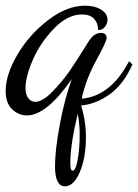

<svg xmlns="http://www.w3.org/2000/svg" viewBox="-35 -377 487 677"><path d="M-15 -56Q-15 -114 26.5 -184.5Q68 -255 134.5 -306Q201 -357 265 -357Q299 -357 321.5 -343Q344 -329 344 -308Q344 -294 335 -282.5Q326 -271 311 -271Q311 -295 297 -310.5Q283 -326 254 -326Q203 -326 155 -276Q107 -226 81 -166.5Q55 -107 55 -66Q55 -44 64.5 -31Q74 -18 90 -18Q115 -18 150.5 -54.5Q186 -91 211 -127.5Q236 -164 277 -230Q296 -261 321 -261Q341 -261 341 -243Q341 -231 304.5 -164.5Q268 -98 253 -29Q355 -38 420 -161L432 -150Q401 -80 352.5 -45Q304 -10 251 -5Q268 49 268 108Q268 179 246.5 229.5Q225 280 194 280Q159 280 159 209Q159 153 175.5 64Q192 -25 218 -98Q129 30 60 30Q31 30 8 8.5Q-15 -13 -15 -56ZM213 197Q213 225 221 225Q232 225 239 185.5Q246 146 246 99Q246 58 239 24Q213 133 213 197Z"/></svg>

Font: DancingScriptRegular
Style: Regular
Weight: 400
Designer: Pablo Impallari
Foundry: Pablo Impallari. www.impallari.com
Version: Version 1.002